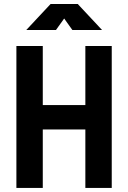

<svg xmlns="http://www.w3.org/2000/svg" viewBox="-20 -918 626 938"><path d="M397 0H525.9V-693.4H397V-404.8H189V-693.4H60.1V0H189V-285.6H397ZM108.4 -771.5H253.4L293.5 -827.6L333.5 -771.5H478.5L359.9 -898.4H227.1Z"/></svg>

Font: Cascadia Code
Style: Bold
Weight: 700
Monospace: yes
Designer: Aaron Bell
Foundry: Saja Typeworks
Version: Version 2404.023